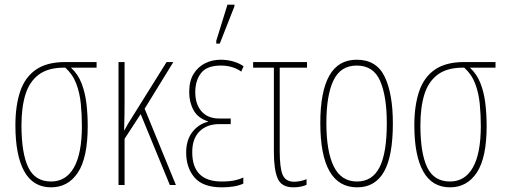

<svg xmlns="http://www.w3.org/2000/svg" viewBox="-20 -793 2167 823"><path d="M199 10Q122 10 84 -58.5Q46 -127 46 -256Q46 -340 66.5 -401Q87 -462 134 -494.5Q181 -527 259 -527H394V-503H284Q314 -476 329.5 -436Q345 -396 350.5 -349Q356 -302 356 -253Q356 -117 314 -53.5Q272 10 199 10ZM199 -15Q263 -15 297 -75Q331 -135 331 -253Q331 -301 326.5 -347.5Q322 -394 307 -434Q292 -474 260 -503H254Q186 -503 146 -473Q106 -443 89 -388Q72 -333 72 -256Q72 -137 101 -76Q130 -15 199 -15Z M723 -527 600 -327 734 0H708L583 -304L514 -198V0H488V-527H514V-354Q514 -327 513.5 -296Q513 -265 512 -234H513Q521 -249 528.5 -262Q536 -275 546 -290L694 -527Z M931 10Q850 10 814 -32Q778 -74 778 -139Q778 -193 804.5 -227Q831 -261 871 -271V-273Q828 -287 809.5 -321Q791 -355 791 -398Q791 -446 810 -476.5Q829 -507 859.5 -522Q890 -537 926 -537Q954 -537 980 -529.5Q1006 -522 1024 -509L1014 -486Q1000 -497 977 -504.5Q954 -512 927 -512Q867 -512 842 -480Q817 -448 817 -398Q817 -346 844 -315.5Q871 -285 920 -285H969V-261H920Q867 -261 835.5 -230Q804 -199 804 -141Q804 -15 930 -15Q964 -15 986.5 -20Q1009 -25 1023 -32V-6Q989 10 931 10ZM907 -606V-618L955 -773H985V-766L922 -606Z M1238 10Q1186 10 1170 -28.5Q1154 -67 1154 -140V-503H1065V-527H1296V-503H1179V-145Q1179 -74 1191.5 -44Q1204 -14 1241 -14Q1253 -14 1268 -17Q1283 -20 1294 -25V-1Q1287 3 1271.5 6.5Q1256 10 1238 10Z M1664 -264Q1664 -124 1626 -57Q1588 10 1511 10Q1353 10 1353 -266Q1353 -400 1391.5 -468.5Q1430 -537 1509 -537Q1594 -537 1629 -464Q1664 -391 1664 -264ZM1379 -266Q1379 -143 1411 -79Q1443 -15 1510 -15Q1576 -15 1607 -76Q1638 -137 1638 -265Q1638 -380 1609.5 -446Q1581 -512 1509 -512Q1440 -512 1409.5 -448.5Q1379 -385 1379 -266Z M1909 10Q1832 10 1794 -58.5Q1756 -127 1756 -256Q1756 -340 1776.5 -401Q1797 -462 1844 -494.5Q1891 -527 1969 -527H2104V-503H1994Q2024 -476 2039.5 -436Q2055 -396 2060.5 -349Q2066 -302 2066 -253Q2066 -117 2024 -53.5Q1982 10 1909 10ZM1909 -15Q1973 -15 2007 -75Q2041 -135 2041 -253Q2041 -301 2036.5 -347.5Q2032 -394 2017 -434Q2002 -474 1970 -503H1964Q1896 -503 1856 -473Q1816 -443 1799 -388Q1782 -333 1782 -256Q1782 -137 1811 -76Q1840 -15 1909 -15Z"/></svg>

Font: Noto Sans ExtraCondensed Thin
Style: Regular
Weight: 100
Width: 2
Designer: Monotype Design Team
Foundry: Monotype Imaging Inc.
Version: Version 2.013; ttfautohint (v1.8.4.7-5d5b)